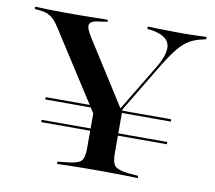

<svg xmlns="http://www.w3.org/2000/svg" viewBox="-68 -649 812 726"><g transform="rotate(10 338.5 -285.5)"><path d="M108.9 -145.2V-154H591.1V-145.2ZM108.9 -232.3V-241.1H312.9L321 -232.3ZM397.6 -232.3 404.8 -241.1H591.1V-232.3ZM329.8 -160.5 106.5 -508.1Q94.4 -527.4 83.5 -537.9Q72.6 -548.4 60.1 -553.6Q47.6 -558.9 29.8 -560.5L10.5 -562.1V-571Q29.8 -570.2 58.5 -569.4Q87.1 -568.5 122.6 -568.5H125H129.8Q154 -568.5 176.6 -568.5Q199.2 -568.5 219.8 -569Q240.3 -569.4 257.7 -569.8Q275 -570.2 289.5 -570.2V-562.1L266.1 -558.9Q228.2 -555.6 222.6 -541.9Q216.9 -528.2 237.9 -495.2L398.4 -242.7L385.5 -233.1L501.6 -425.8Q537.9 -486.3 527.4 -519Q516.9 -551.6 456.5 -560.5L442.7 -562.1V-571Q473.4 -570.2 505.6 -569.4Q537.9 -568.5 575.8 -568.5Q605.6 -568.5 627 -569.4Q648.4 -570.2 668.5 -571V-562.1L655.6 -558.9Q628.2 -553.2 607.3 -541.5Q586.3 -529.8 565.3 -504.8Q544.4 -479.8 516.1 -433.9L351.6 -160.5ZM341.9 -2.4Q312.1 -2.4 285.1 -2Q258.1 -1.6 235.5 -1.2Q212.9 -0.8 195.2 0V-8.9L234.7 -12.9Q273.4 -16.9 285.1 -29Q296.8 -41.1 296.8 -78.2V-250.8L362.1 -188.7L403.2 -254V-78.2Q403.2 -41.1 414.9 -29Q426.6 -16.9 464.5 -12.1L504.8 -8.9V0Q487.1 -0.8 464.5 -1.2Q441.9 -1.6 415.3 -2Q388.7 -2.4 357.3 -2.4H350Z"/></g></svg>

Font: Playfair 144pt SemiExpanded SemiBold
Style: Regular
Weight: 600
Width: 6
Designer: Claus Eggers Sørensen
Foundry: Claus Eggers Sørensen
Version: Version 2.203